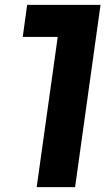

<svg xmlns="http://www.w3.org/2000/svg" viewBox="-20 -765 453 785"><path d="M130 0 216 -614H73L91 -745H391L287 0Z"/></svg>

Font: Plus Jakarta Sans ExtraBold
Style: Italic
Weight: 800
Italic angle: -8°
Designer: Gumpita Rahayu
Foundry: Tokotype
Version: Version 2.071; ttfautohint (v1.8.4.7-5d5b);gftools[0.9.29]